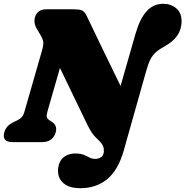

<svg xmlns="http://www.w3.org/2000/svg" viewBox="-48 -749 977 1012"><path d="M666 -570Q689 -650 724.5 -689.5Q760 -729 813.5 -729Q852.5 -729 881.2 -705Q910 -681 909 -633Q907.5 -553 820 -505Q791.5 -489.5 773.8 -473.8Q756 -458 744.8 -435.8Q733.5 -413.5 723.5 -378L604.5 43.5Q575 148 516.8 195.5Q458.5 243 375.5 243Q326.5 243 298.5 225.5Q270.5 208 261.8 179.5Q253 151 262.5 118.5Q270.5 90 294 75Q317.5 60 348 60Q377 60 393.5 67Q410 74 423.2 81.2Q436.5 88.5 454.5 88.5Q468 88.5 482.2 81Q496.5 73.5 499 53.5Q501.5 32 492.8 16.2Q484 0.5 458.5 -23Q446 -34.5 435.2 -51Q424.5 -67.5 413.5 -89.5Q377 -165 340.5 -240.5Q304 -316 268 -391L202 -161Q196 -139.5 199 -130.8Q202 -122 214.5 -114L224 -108Q256 -88 245.5 -51Q239 -27.5 221 -13.8Q203 0 173.5 0H17.5Q-12 0 -22 -13.8Q-32 -27.5 -25.5 -51Q-20 -70.5 -7.5 -83.8Q5 -97 29 -108L41.5 -114Q57.5 -121.5 66.2 -130.8Q75 -140 81 -161L173.5 -483Q182 -513.5 180 -528Q178 -542.5 169 -558L145.5 -598Q132 -620.5 133.8 -644.2Q135.5 -668 151 -684Q166.5 -700 194.5 -700H341.5Q365.5 -700 381.2 -695.2Q397 -690.5 409.5 -664Q454.5 -570.5 498.8 -478.2Q543 -386 587.5 -296Z"/></svg>

Font: Fraunces 9pt S100 Black
Style: Italic
Weight: 900
Italic angle: -16°
Version: Version 1.000; ttfautohint (v1.8.3)